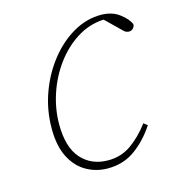

<svg xmlns="http://www.w3.org/2000/svg" viewBox="-83 -564 590 647"><g transform="rotate(-15 212.0 -240.0)"><path d="M216 13Q176 13 142 -6Q108 -25 87.5 -64.5Q67 -104 67 -165Q67 -229 88 -287.5Q109 -346 145.5 -392.5Q182 -439 228.5 -466Q275 -493 326 -493Q364 -493 390 -473.5Q416 -454 424 -434Q424 -426 418 -420Q412 -414 404 -414Q394 -414 386.5 -421Q379 -428 364 -443L331 -475H328Q279 -472 236.5 -445Q194 -418 162 -374.5Q130 -331 112.5 -278.5Q95 -226 95 -173Q95 -92 130.5 -52.5Q166 -13 224 -13Q269 -13 304 -37.5Q339 -62 370 -103L383 -93Q353 -47 312 -17Q271 13 216 13Z"/></g></svg>

Font: Source Serif 4 SmText ExtraLight
Style: Italic
Weight: 200
Italic angle: -12°
Designer: Frank Grießhammer
Foundry: Adobe
Version: Version 4.005;hotconv 1.1.0;makeotfexe 2.6.0